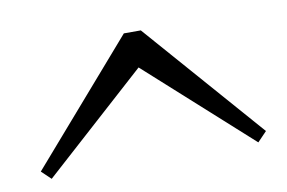

<svg xmlns="http://www.w3.org/2000/svg" viewBox="-45 -785 651 436"><g transform="rotate(-10 281.0 -566.5)"><path d="M21.5 -438.5 261.7 -714.8H300.8L541 -440.4L519.5 -418L281.2 -632.8L43 -418Z"/></g></svg>

Font: Theano Old Style
Style: Regular
Weight: 400
Designer: Alexey Kryukov
Version: Version 2.00